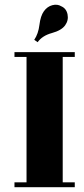

<svg xmlns="http://www.w3.org/2000/svg" viewBox="-20 -776 350 796"><path d="M122 -611Q139 -636 143.5 -673Q148 -710 162 -729.5Q176 -749 197 -754.5Q218 -760 234 -750Q255 -741 260 -716.5Q265 -692 250 -671Q235 -650 195 -639Q155 -628 136 -601ZM290 0H40V-20H90V-540H40V-560H290V-540H240V-20H290Z"/></svg>

Font: Rozha One
Style: Regular
Weight: 400
Designer: Tim Donaldson, Indian Type Foundry
Foundry: Indian Type Foundry
Version: Version 1.301;PS 1.0;hotconv 1.0.78;makeotf.lib2.5.61930; tt